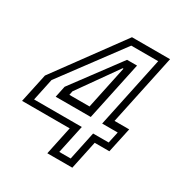

<svg xmlns="http://www.w3.org/2000/svg" viewBox="-181 -820 890 941"><g transform="rotate(30 264.0 -350.0)"><path d="M220 0 254 -160.5H-15.5L19.5 -324L295 -700H510.5L426 -302H509L478.5 -160.5H395.5L361.5 0ZM267.5 -35H332L366 -196H454L468 -260.5H380L465 -662.5H312.5L58.5 -321L32 -196H302ZM117 -260.5 130.5 -324.5 329.5 -592H386L315.5 -260.5ZM170.5 -302H284.5L336 -545.5H331.5L175 -324.5Z"/></g></svg>

Font: Tourney
Style: Italic
Weight: 400
Italic angle: -12°
Version: Version 1.015